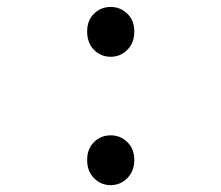

<svg xmlns="http://www.w3.org/2000/svg" viewBox="-20 -523 640 555"><path d="M231.9 -432.1Q231.9 -463.9 251.7 -483.4Q271.5 -502.9 299.8 -502.9Q328.1 -502.9 348.1 -483.4Q368.2 -463.9 368.2 -432.1Q368.2 -398.9 348.1 -378.9Q328.1 -358.9 299.8 -358.9Q271.5 -358.9 251.7 -378.9Q231.9 -398.9 231.9 -432.1ZM299.8 12.2Q272 12.2 252 -7.8Q231.9 -27.8 231.9 -60.1Q231.9 -92.8 251.7 -112.3Q271.5 -131.8 299.8 -131.8Q328.1 -131.8 348.1 -112.3Q368.2 -92.8 368.2 -60.1Q368.2 -28.3 348.1 -8.1Q328.1 12.2 299.8 12.2Z"/></svg>

Font: Office Code Pro Light
Style: Regular
Weight: 300
Designer: Nathan Rutzky & Paul D. Hunt
Foundry: Adobe Systems Incorporated
Version: Version 1.004;PS 001.004;hotconv 1.0.70;makeotf.lib2.5.58329